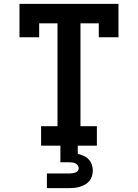

<svg xmlns="http://www.w3.org/2000/svg" viewBox="-20 -755 715 995"><path d="M193 0V-101H278V-634H183V-562H81V-735H594V-562H492V-634H397V-101H482V0ZM223 220V144H338Q346 144 354 143Q362 142 369.5 139.5Q377 137 382.5 131Q388 125 388 117Q388 109 383 102Q378 95 370.5 91.5Q363 88 354.5 87Q346 86 338 86H293V0H383V42Q398 46 413 52.5Q428 59 439 70.5Q450 82 455.5 97.5Q461 113 461 129Q461 143 456.5 157.5Q452 172 443 183Q434 194 421.5 201Q409 208 395 212.5Q381 217 366.5 218.5Q352 220 338 220Z"/></svg>

Font: Iosevka Etoile
Style: Bold
Weight: 700
Designer: Belleve Invis
Foundry: Belleve Invis
Version: Version 28.1.0; ttfautohint (v1.8.4)